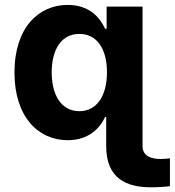

<svg xmlns="http://www.w3.org/2000/svg" viewBox="-20 -573 725 797"><path d="M607.2 204.5C640.3 204.5 668.3 202.1 685.4 199.6V84.2C672.9 85.6 660.5 87 648.1 87C609.4 87 571.7 76 571.7 33.4V-545.5H422.6V-453.8H416.2C396 -498.2 352.3 -552.6 261 -552.6C141.3 -552.6 40.1 -459.5 40.1 -272C40.1 -89.5 137.1 8.9 261.4 8.9C349.4 8.9 395.2 -41.9 416.2 -87.4H420.8V33.4C420.8 167.3 503.6 204.5 607.2 204.5ZM194.6 -272.7C194.6 -367.2 234.4 -432.2 309.3 -432.2C382.8 -432.2 424 -370 424 -272.7C424 -175.4 382.1 -111.5 309.3 -111.5C235.1 -111.5 194.6 -177.6 194.6 -272.7Z"/></svg>

Font: Margiela Sans
Style: Bold
Weight: 700
Designer: Stefan Endress, Andreas Faust
Version: Version 1.100;FEAKit 1.0